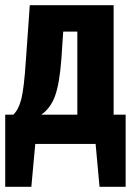

<svg xmlns="http://www.w3.org/2000/svg" viewBox="-23 -551 511 735"><path d="M458 -112V164H358L343 0H112L97 164H-3V-112H28Q48 -131 58.5 -171.5Q69 -212 76 -319L91 -531H412V-112ZM273 -430H219L212 -326Q205 -232 188 -184.5Q171 -137 135 -112H273Z"/></svg>

Font: Fira Sans Extra Condensed
Style: Bold
Weight: 700
Width: 1
Designer: Carrois Corporate & Edenspiekermann AG
Foundry: Carrois Corporate GbR & Edenspiekermann AG
Version: Version 4.203